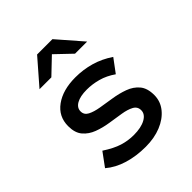

<svg xmlns="http://www.w3.org/2000/svg" viewBox="-205 -868 1009 1009"><g transform="rotate(-45 300.0 -363.5)"><path d="M296 10Q226 10 166.5 -8Q107 -26 65 -62L120 -137Q172 -103 212.5 -90.5Q253 -78 295 -78Q350 -78 382.5 -96Q415 -114 415 -143Q415 -170 391 -183Q367 -196 329.5 -202Q292 -208 249.5 -214.5Q207 -221 169.5 -235Q132 -249 108 -277Q84 -305 84 -355Q84 -427 141.5 -468.5Q199 -510 292 -510Q350 -510 404.5 -494.5Q459 -479 509 -445L454 -371Q414 -399 372 -410.5Q330 -422 289 -422Q240 -422 212.5 -406.5Q185 -391 185 -364Q185 -338 209 -325.5Q233 -313 271.5 -306.5Q310 -300 352.5 -293.5Q395 -287 433.5 -273Q472 -259 496 -230.5Q520 -202 520 -151Q520 -104 490.5 -67.5Q461 -31 410.5 -10.5Q360 10 296 10ZM115 -599 235 -737H349L469 -599H379L291 -683L203 -599Z"/></g></svg>

Font: Red Hat Mono Medium
Style: Regular
Weight: 500
Monospace: yes
Designer: Pentagram, MCKL
Foundry: Pentagram, MCKL
Version: Version 1.023; ttfautohint (v1.8.3)